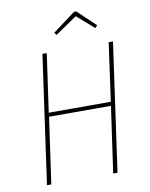

<svg xmlns="http://www.w3.org/2000/svg" viewBox="-94 -937 783 1005"><g transform="rotate(-10 297.5 -434.5)"><path d="M96 0H73L169 -681H192L148 -372H478L521 -681H544L448 0H425L475 -351H146ZM259 -766 249 -779 370 -869H382L477 -779L465 -766L375 -845Z"/></g></svg>

Font: Fira Sans Condensed Thin
Style: Italic
Weight: 250
Width: 3
Italic angle: -8°
Designer: Carrois Corporate & Edenspiekermann AG
Foundry: Carrois Corporate GbR & Edenspiekermann AG
Version: Version 4.203